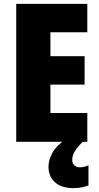

<svg xmlns="http://www.w3.org/2000/svg" viewBox="-20 -785 515 994"><path d="M432 -51H64V-765H432V-618H241V-494H418V-347H241V-200H432ZM354 43Q354 60 364.5 70.5Q375 81 394 81Q407 81 418.5 78Q430 75 438 70V175Q425 180 405.5 184.5Q386 189 360 189Q299 189 265 159Q231 129 231 77Q231 44 251.5 6Q272 -32 328 -70L408 -51Q376 -18 365 2Q354 22 354 43Z"/></svg>

Font: Noto Sans Tamil UI Condensed Black
Style: Regular
Weight: 900
Width: 3
Designer: Jelle Bosma - Monotype Design Team
Foundry: Monotype Imaging Inc.
Version: Version 2.004; ttfautohint (v1.8.4.7-5d5b)